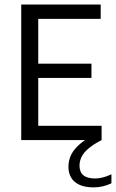

<svg xmlns="http://www.w3.org/2000/svg" viewBox="-20 -615 509 843"><path d="M73.2 0V-595H422.1V-532.3H147.9V-62.7H426.1V0ZM130 -272.8V-335.4H381.5V-272.8ZM391.6 207.7Q337.4 207.7 308.9 184Q280.5 160.3 280.5 116.8Q280.5 88.8 292.6 64.2Q304.8 39.5 331.4 16.9Q357.9 -5.8 401.3 -28.2L426.1 0Q388.6 19.5 367.5 37.9Q346.3 56.2 337.7 74.6Q329.1 93 329.1 112.5Q329.1 140.5 346.1 154.5Q363 168.6 397.5 168.6Q413.1 168.6 430.3 164.4Q447.5 160.2 469.2 150.4V189.8Q450.5 198.5 431.3 203.1Q412.2 207.7 391.6 207.7Z"/></svg>

Font: Encode Sans SC Condensed Thin
Style: Regular
Weight: 100
Width: 3
Designer: Multiple Designers
Foundry: Impallari Type
Version: Version 3.002